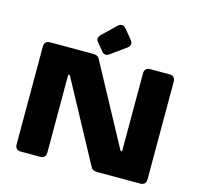

<svg xmlns="http://www.w3.org/2000/svg" viewBox="-134 -1128 1323 1273"><g transform="rotate(15 527.5 -492.0)"><path d="M117.2 0H250C275.4 0 289.1 -13.7 289.1 -39.1V-574.2H299.8L599.1 -20C608.4 -2.9 627.4 0 647.5 0H937.5C962.9 0 976.6 -13.7 976.6 -39.1V-710.9C976.6 -736.3 962.9 -750 937.5 -750H804.7C779.3 -750 765.6 -736.3 765.6 -710.9V-175.8H754.9L455.6 -730C446.3 -747.1 427.2 -750 407.2 -750H117.2C91.8 -750 78.1 -736.3 78.1 -710.9V-39.1C78.1 -13.7 91.8 0 117.2 0ZM520.5 -971.2 430.2 -884.3C412.6 -867.2 410.2 -849.6 423.8 -833L469.2 -779.3C482.9 -762.7 501 -762.2 520.5 -776.4L622.1 -850.1C643.1 -865.2 645.5 -885.3 628.9 -905.3L575.7 -968.8C559.1 -988.3 539.1 -989.3 520.5 -971.2Z"/></g></svg>

Font: Gyrotrope Black
Style: Regular
Weight: 900
Designer: David Moles
Version: Version 1.003;Glyphs 3.3.1 (3343)